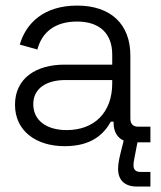

<svg xmlns="http://www.w3.org/2000/svg" viewBox="-20 -522 591 704"><path d="M386.5 -76H396.5V-71.5C396.5 -39.5 410 -17 433.5 -6.5L422 39.5C417 60.5 413 78.5 413 97.5C413 139.5 438.5 162 482 162H531.5V108.5H495C477 108.5 469.5 99 469.5 84.5C469.5 75.5 470.5 71 472 62L484 0H531.5V-57.5H486.5C468 -57.5 458 -67.5 458 -87.5V-318.5C458 -433.5 386 -501.5 263 -501.5C141 -501.5 75.5 -437.5 52.5 -358.5L117 -340.5C133.5 -402.5 180 -443 262.5 -443C347 -443 391.5 -397.5 391.5 -322V-285H216C114.5 -285 35 -236.5 35 -138C35 -40.5 114 14 217 14C317 14 361 -31 386.5 -76ZM224.5 -45C152.5 -45 102 -79 102 -140C102 -199.5 152.5 -228.5 219.5 -228.5H391.5V-216.5C391.5 -108 324.5 -45 224.5 -45Z"/></svg>

Font: MCL Standard Light
Style: Regular
Weight: 300
Designer: Květoslav Bartoš
Foundry: Florian Karsten
Version: Version 1.001;Glyphs 3.2.3 (3260)